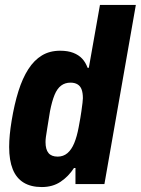

<svg xmlns="http://www.w3.org/2000/svg" viewBox="-20 -744 569 776"><path d="M149 12Q105 12 75.5 -6Q46 -24 31.5 -60Q17 -96 17 -150Q17 -173 19.5 -199.5Q22 -226 27 -256Q38 -323 54.5 -375.5Q71 -428 94.5 -464.5Q118 -501 149.5 -520Q181 -539 223 -539Q254 -539 276 -530.5Q298 -522 312 -507Q326 -492 334 -470H339L384 -724H529L402 0H285V-65H279Q257 -31 225 -9.5Q193 12 149 12ZM213 -111Q236 -111 252.5 -125Q269 -139 280 -165.5Q291 -192 298 -230Q306 -272 309 -294.5Q312 -317 313.5 -328.5Q315 -340 315 -347Q315 -368 310 -382Q305 -396 293.5 -403Q282 -410 265 -410Q243 -410 227 -398Q211 -386 200.5 -360.5Q190 -335 182 -294Q175 -250 171 -226Q167 -202 165.5 -190.5Q164 -179 164 -170Q164 -140 176 -125.5Q188 -111 213 -111Z"/></svg>

Font: Archivo Condensed ExtraBold
Style: Italic
Weight: 800
Width: 3
Italic angle: -10°
Designer: Hector Gatti
Foundry: Omnibus-Type
Version: Version 2.001